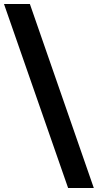

<svg xmlns="http://www.w3.org/2000/svg" viewBox="-94 -832 491 964"><path d="M56 -812 377 112H248L-74 -812Z"/></svg>

Font: Montserrat-Arabic SemiBold
Style: Regular
Weight: 600
Designer: Mohamed Gaber
Foundry: Kief Type Foundry
Version: Version 5.008;PS 005.008;hotconv 1.0.88;makeotf.lib2.5.64775